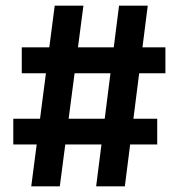

<svg xmlns="http://www.w3.org/2000/svg" viewBox="-20 -659 632 679"><path d="M90.5 0 173.5 -639H275L191.5 0ZM27 -148V-239H536V-148ZM320 0 401 -639H502.5L421.5 0ZM57 -400V-491.5H565V-400Z"/></svg>

Font: Anek Latin SemiBold
Style: Regular
Weight: 600
Designer: Yesha Goshar
Foundry: Ek Type
Version: Version 1.003